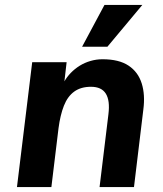

<svg xmlns="http://www.w3.org/2000/svg" viewBox="-20 -761 664 781"><path d="M49 0 111 -508H251L242 -430Q252 -448 268 -464.5Q284 -481 304 -493.5Q324 -506 348 -513Q372 -520 397 -520Q464 -520 503 -494Q542 -468 556.5 -421.5Q571 -375 563 -315L525 0H385L421 -296Q428 -352 410.5 -380Q393 -408 350 -408Q309 -408 282 -388.5Q255 -369 240 -331Q225 -293 218 -239L189 0ZM417 -571H314L405 -741H559Z"/></svg>

Font: Inclusive Sans
Style: Bold Italic
Weight: 700
Italic angle: -7°
Designer: Olivia King
Foundry: Olivia King
Version: Version 2.004